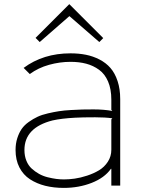

<svg xmlns="http://www.w3.org/2000/svg" viewBox="-20 -897 686 928"><path d="M518.1 -319.8 522.9 -325.2Q489.7 -330.1 439.9 -330.1Q377.9 -330.1 342.8 -328.1Q277.8 -324.7 233.9 -314.9Q98.1 -280.3 98.1 -171.9Q98.1 -143.6 107.4 -120.4Q116.7 -97.2 133.1 -82.3Q149.4 -67.4 168.7 -56.6Q188 -45.9 210.4 -40.3Q232.9 -34.7 252 -32.2Q271 -29.8 289.1 -29.8Q313.5 -29.8 341.3 -33.7Q369.1 -37.6 401.1 -48.1Q433.1 -58.6 458.7 -74Q484.4 -89.4 501.2 -115.2Q518.1 -141.1 518.1 -172.9ZM561 -418V0H518.1V-81.1H516.1Q485.4 -37.6 423.3 -13.2Q361.3 11.2 288.1 11.2Q239.7 11.2 198.7 1Q157.7 -9.3 125 -30.5Q92.3 -51.8 73.7 -87.9Q55.2 -124 55.2 -171.9Q55.2 -203.1 63.5 -229Q71.8 -254.9 84.7 -273.7Q97.7 -292.5 119.1 -307.6Q140.6 -322.8 161.4 -332.5Q182.1 -342.3 211.9 -349.1Q241.7 -356 265.6 -359.6Q289.6 -363.3 323 -365.2Q356.4 -367.2 378.4 -367.7Q400.4 -368.2 432.1 -368.2Q481.9 -368.2 522.9 -360.8L518.1 -366.2V-415Q518.1 -466.3 502.4 -502.9Q486.8 -539.6 458.7 -559.8Q430.7 -580.1 396.7 -589.1Q362.8 -598.1 320.8 -598.1Q269 -598.1 217 -583.7Q165 -569.3 124 -539.1L94.2 -568.8Q189 -639.2 320.8 -639.2Q360.8 -639.2 395.3 -632.3Q429.7 -625.5 460.9 -609.4Q492.2 -593.3 513.9 -568.4Q535.6 -543.5 548.3 -505.1Q561 -466.8 561 -418ZM316.9 -875 479 -712.9 460 -693.8 315.9 -818.8 314 -817.9 171.9 -693.8 151.9 -713.9 314.9 -877Z"/></svg>

Font: Sinkin Sans 200 X Light
Style: Regular
Weight: 200
Designer: Keith Bates
Foundry: K-Type
Version: Sinkin Sans (version 1.0)  by Keith Bates   •   © 2014   www